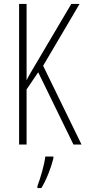

<svg xmlns="http://www.w3.org/2000/svg" viewBox="-20 -734 434 975"><path d="M394 0 199 -400 384 -714H342L170 -423C142 -376 123 -344 115 -326V-714H77V0H115V-280L174 -367L353 0ZM251 71V61H210C206 101 184 175 170 211V221H190C217 177 239 118 251 71Z"/></svg>

Font: Noto Sans Sinhala ExtraCondensed ExtraLight
Style: Regular
Weight: 200
Width: 2
Designer: Jelle Bosma - Monotype Design Team
Foundry: Monotype Imaging Inc.
Version: Version 2.006